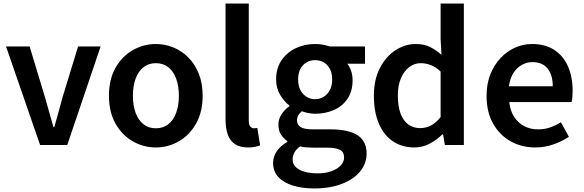

<svg xmlns="http://www.w3.org/2000/svg" viewBox="-20 -817 3289 1082"><path d="M206 0 14 -555H147L234 -267Q246 -227 257.5 -184.5Q269 -142 281 -101H286Q298 -142 309.5 -184.5Q321 -227 332 -267L420 -555H547L359 0Z M858 14Q789 14 728.5 -20.5Q668 -55 631 -120.5Q594 -186 594 -277Q594 -370 631 -435Q668 -500 728.5 -534.5Q789 -569 858 -569Q910 -569 957.5 -549.5Q1005 -530 1042 -492.5Q1079 -455 1100.5 -401Q1122 -347 1122 -277Q1122 -186 1085 -120.5Q1048 -55 987.5 -20.5Q927 14 858 14ZM858 -94Q899 -94 928 -116.5Q957 -139 972.5 -180.5Q988 -222 988 -277Q988 -333 972.5 -374.5Q957 -416 928 -438.5Q899 -461 858 -461Q818 -461 789 -438.5Q760 -416 744.5 -374.5Q729 -333 729 -277Q729 -222 744.5 -180.5Q760 -139 789 -116.5Q818 -94 858 -94Z M1377 14Q1331 14 1303 -5.5Q1275 -25 1263 -60.5Q1251 -96 1251 -143V-797H1382V-137Q1382 -113 1391 -103.5Q1400 -94 1410 -94Q1414 -94 1418 -94.5Q1422 -95 1430 -96L1446 2Q1434 7 1417.5 10.5Q1401 14 1377 14Z M1750 245Q1684 245 1631.5 229Q1579 213 1549 181Q1519 149 1519 101Q1519 66 1539.5 35.5Q1560 5 1599 -17V-22Q1578 -36 1563.5 -58.5Q1549 -81 1549 -115Q1549 -147 1567.5 -174.5Q1586 -202 1611 -218V-222Q1582 -244 1559 -282Q1536 -320 1536 -369Q1536 -433 1567 -478Q1598 -523 1648 -546Q1698 -569 1755 -569Q1780 -569 1801 -565Q1822 -561 1838 -555H2037V-458H1937Q1950 -442 1958.5 -418Q1967 -394 1967 -365Q1967 -304 1939 -261.5Q1911 -219 1862.5 -197.5Q1814 -176 1755 -176Q1739 -176 1719.5 -179.5Q1700 -183 1681 -190Q1669 -180 1661.5 -168Q1654 -156 1654 -137Q1654 -115 1673.5 -101.5Q1693 -88 1744 -88H1843Q1942 -88 1994 -55.5Q2046 -23 2046 49Q2046 104 2010 148.5Q1974 193 1907 219Q1840 245 1750 245ZM1755 -258Q1782 -258 1804 -271.5Q1826 -285 1839 -309.5Q1852 -334 1852 -369Q1852 -404 1839 -428.5Q1826 -453 1804.5 -465.5Q1783 -478 1755 -478Q1729 -478 1707.5 -465.5Q1686 -453 1673 -429Q1660 -405 1660 -369Q1660 -334 1673 -309.5Q1686 -285 1707.5 -271.5Q1729 -258 1755 -258ZM1769 160Q1815 160 1848.5 147.5Q1882 135 1900.5 115Q1919 95 1919 71Q1919 38 1894 26.5Q1869 15 1822 15H1746Q1724 15 1705.5 13.5Q1687 12 1671 8Q1649 24 1639 43Q1629 62 1629 81Q1629 118 1667 139Q1705 160 1769 160Z M2315 14Q2246 14 2194.5 -20.5Q2143 -55 2115 -120.5Q2087 -186 2087 -277Q2087 -368 2120.5 -433Q2154 -498 2208 -533.5Q2262 -569 2323 -569Q2370 -569 2403 -552.5Q2436 -536 2468 -508L2463 -597V-797H2594V0H2487L2477 -60H2473Q2442 -29 2401.5 -7.5Q2361 14 2315 14ZM2348 -95Q2380 -95 2408 -109.5Q2436 -124 2463 -157V-414Q2435 -440 2407 -450.5Q2379 -461 2350 -461Q2316 -461 2287 -439.5Q2258 -418 2240 -377.5Q2222 -337 2222 -279Q2222 -219 2237 -178Q2252 -137 2280.5 -116Q2309 -95 2348 -95Z M2996 14Q2919 14 2857 -21Q2795 -56 2758.5 -121Q2722 -186 2722 -277Q2722 -345 2743.5 -398.5Q2765 -452 2801.5 -490.5Q2838 -529 2883.5 -549Q2929 -569 2978 -569Q3053 -569 3104 -535.5Q3155 -502 3181 -442.5Q3207 -383 3207 -305Q3207 -286 3205.5 -269.5Q3204 -253 3201 -242H2850Q2855 -193 2877 -159Q2899 -125 2933.5 -106.5Q2968 -88 3013 -88Q3048 -88 3079 -98.5Q3110 -109 3141 -128L3186 -46Q3147 -20 3098 -3Q3049 14 2996 14ZM2848 -331H3095Q3095 -394 3066 -430.5Q3037 -467 2980 -467Q2949 -467 2921 -451.5Q2893 -436 2873.5 -406Q2854 -376 2848 -331Z"/></svg>

Font: Noto Sans SC SemiBold
Style: Regular
Weight: 600
Designer: Ryoko NISHIZUKA 西塚涼子 (kana, bopomofo & ideographs); Paul D. Hunt (Latin, Greek & Cyrillic); Sandoll Communications 산돌커뮤니
Foundry: Adobe
Version: Version 2.004-H2;hotconv 1.0.118;makeotfexe 2.5.65603